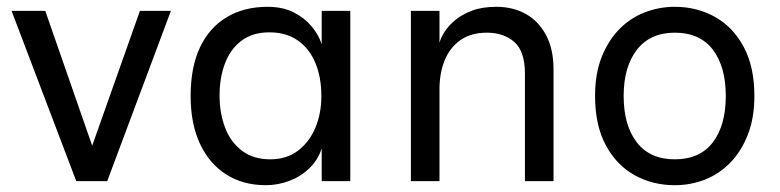

<svg xmlns="http://www.w3.org/2000/svg" viewBox="-20 -532 2292 564"><path d="M14 -500H113L287 0H204ZM482 -500 295 0H214L391 -500Z M761 12Q694 12 644.5 -19.5Q595 -51 567.5 -109.5Q540 -168 540 -250Q540 -335 567.5 -393Q595 -451 646 -481.5Q697 -512 766 -512Q810 -512 842 -496Q874 -480 895 -455Q916 -430 925 -402V-500H1009V0H925V-96Q914 -62 888.5 -37.5Q863 -13 829.5 -0.5Q796 12 761 12ZM774 -64Q822 -64 855.5 -89.5Q889 -115 906.5 -157Q924 -199 924 -250Q924 -305 906.5 -347Q889 -389 855 -413Q821 -437 771 -437Q722 -437 689.5 -412.5Q657 -388 641 -346Q625 -304 625 -252Q625 -200 641 -157.5Q657 -115 690.5 -89.5Q724 -64 774 -64Z M1187 0V-500H1271V-406Q1274 -419 1285 -437Q1296 -455 1316 -472Q1336 -489 1366 -500.5Q1396 -512 1438 -512Q1487 -512 1524.5 -491Q1562 -470 1584 -429Q1606 -388 1606 -328V0H1522V-316Q1522 -381 1491 -408.5Q1460 -436 1410 -436Q1364 -436 1333 -414.5Q1302 -393 1286.5 -355.5Q1271 -318 1271 -270V0Z M1962 12Q1897 12 1844 -17.5Q1791 -47 1759.5 -105.5Q1728 -164 1728 -250Q1728 -315 1747 -363.5Q1766 -412 1798.5 -445.5Q1831 -479 1873.5 -495.5Q1916 -512 1962 -512Q2027 -512 2080 -482.5Q2133 -453 2164.5 -394.5Q2196 -336 2196 -250Q2196 -186 2177 -137Q2158 -88 2125.5 -54.5Q2093 -21 2051 -4.5Q2009 12 1962 12ZM1962 -64Q2036 -64 2074 -114Q2112 -164 2112 -250Q2112 -336 2074 -386Q2036 -436 1962 -436Q1890 -436 1851 -386Q1812 -336 1812 -250Q1812 -164 1850.5 -114Q1889 -64 1962 -64Z"/></svg>

Font: Inclusive Sans
Style: Regular
Weight: 400
Designer: Olivia King
Foundry: Olivia King
Version: Version 2.004